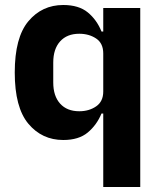

<svg xmlns="http://www.w3.org/2000/svg" viewBox="-20 -548 640 768"><path d="M393 -94H386Q367 -48 331 -18Q295 12 233 12Q148 12 93.5 -53Q39 -118 39 -258Q39 -398 93.5 -463Q148 -528 233 -528Q295 -528 331 -498.5Q367 -469 386 -422H393V-516H541V200H393ZM297 -103Q336 -103 364.5 -122.5Q393 -142 393 -182V-334Q393 -375 364.5 -394Q336 -413 297 -413Q248 -413 220.5 -382.5Q193 -352 193 -298V-218Q193 -164 220.5 -133.5Q248 -103 297 -103Z"/></svg>

Font: Lilex Nerd Font
Style: Bold
Weight: 700
Designer: Mike Abbink, Paul van der Laan, Pieter van Rosmalen, Mikhael Khrustik
Foundry: Mikhael Khrustik
Version: Version 2.400; ttfautohint (v1.8.4.7-5d5b);Nerd Fonts 3.3.0